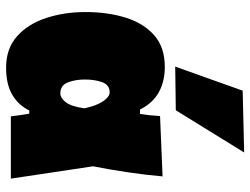

<svg xmlns="http://www.w3.org/2000/svg" viewBox="-118 -708 841 646"><g transform="rotate(90 303.0 -384.5)"><path d="M207.5 16Q142 16 100.5 -21.8Q59 -59.5 39.5 -120.5Q20 -181.5 20 -251Q20 -325.5 38.8 -386Q57.5 -446.5 98 -482.2Q138.5 -518 204.5 -518Q253.5 -518 290 -497.8Q326.5 -477.5 348 -434.5H363Q365.5 -451 367.2 -467.5Q369 -484 370 -502L573 -510.5Q568 -452.5 558.8 -391Q549.5 -329.5 539 -276.5Q549.5 -207 559.8 -138.2Q570 -69.5 580.5 0H371Q369 -15.5 366.8 -31Q364.5 -46.5 362 -62H351Q334.5 -26.5 299 -5.2Q263.5 16 207.5 16ZM294 -166.5Q308.5 -166.5 323 -184.2Q337.5 -202 344 -247.5Q334.5 -290.5 319.5 -311.5Q304.5 -332.5 290 -332.5Q265.5 -332.5 256.2 -307.8Q247 -283 247 -249Q247 -217 256.8 -191.8Q266.5 -166.5 294 -166.5ZM203.5 -553Q224 -610 244.2 -666.8Q264.5 -723.5 284.5 -780L492.5 -785Q455.5 -725 420 -667.5Q384.5 -610 350.5 -555Z"/></g></svg>

Font: Commissioner Black
Style: Regular
Weight: 900
Designer: Kostas Bartsokas
Foundry: Kostas Bartsokas
Version: Version 1.000; ttfautohint (v1.8.3)